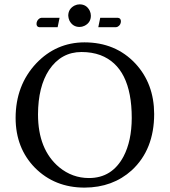

<svg xmlns="http://www.w3.org/2000/svg" viewBox="-20 -853 781 883"><path d="M440.9 -771H522.9Q535.2 -769.5 536.1 -755.9Q536.1 -738.3 521 -730Q516.6 -728 513.2 -728H432.1ZM245.1 -728H160.2Q148.9 -729.5 147.9 -742.2Q147.9 -758.8 161.6 -768.1Q166 -770.5 169.9 -771H253.9ZM293.9 -780.8Q293.9 -812.5 323.2 -827.6Q334.5 -833 346.2 -833Q377.9 -833 392.6 -803.7Q397.9 -792.5 397.9 -780.8Q397.9 -749 368.7 -734.4Q357.4 -729 346.2 -729Q314.5 -729 299.3 -758.3Q294.4 -769.5 293.9 -780.8ZM355 -613.8Q261.2 -613.8 205.6 -531.2Q155.3 -454.6 154.8 -327.1Q154.8 -165.5 252 -84Q312.5 -34.2 389.2 -34.2Q495.6 -34.2 548.3 -133.8Q585.4 -204.6 585.9 -310.1Q585.9 -544.9 441.4 -599.6Q402.3 -613.8 355 -613.8ZM689 -329.1Q689 -165 585.9 -69.8Q498.5 9.3 369.1 9.8Q231.4 9.8 140.6 -81.5Q52.2 -171.9 51.8 -310.1Q51.8 -460.9 147 -562Q238.3 -657.7 368.2 -658.2Q511.2 -658.2 602.5 -561Q688.5 -468.3 689 -329.1Z"/></svg>

Font: Linux Biolinum Capitals O
Style: Small Caps
Weight: 400
Designer: Philipp H. Poll
Foundry: Philipp H. Poll
Version: Version 1.0.4